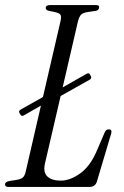

<svg xmlns="http://www.w3.org/2000/svg" viewBox="-56 -740 490 760"><path d="M-22 0Q-36 0 -36 -10Q-36 -21 -16 -24L4 -27Q26 -30 34.5 -37.5Q43 -45 47 -66L106 -322L38 -283Q29 -279 25 -286L21 -293Q16 -301 27 -307L114 -356L183 -654Q188 -675 183 -682Q178 -689 158 -693L138 -697Q125 -700 125 -708Q125 -720 143 -720H324Q339 -720 336 -708Q334 -699 323 -697L295 -693Q273 -690 265 -682Q257 -674 252 -653L192 -394L287 -448Q297 -453 300 -445L304 -438Q308 -429 298 -424L184 -360L122 -93Q114 -57 132 -41Q150 -25 184 -25Q222 -25 262 -54Q302 -83 328 -145L358 -215Q363 -228 374 -228Q389 -228 384 -211L328 -23Q322 0 298 0Z"/></svg>

Font: Instrument Serif
Style: Italic
Weight: 400
Italic angle: -13°
Designer: Rodrigo Fuenzalida
Foundry: fragTYPE
Version: Version 1.000; ttfautohint (v1.8.4.7-5d5b);gftools[0.9.27]